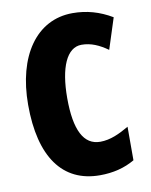

<svg xmlns="http://www.w3.org/2000/svg" viewBox="-83 -786 673 857"><g transform="rotate(-10 253.5 -357.0)"><path d="M320 -578C363 -578 400 -561 438 -534L483 -674C426 -708 368 -724 305 -724C140 -724 39 -575 39 -355C39 -119 131 10 301 10C360 10 413 -3 459 -30V-182C416 -157 374 -137 328 -137C253 -137 216 -209 216 -354C216 -493 253 -578 320 -578Z"/></g></svg>

Font: Noto Sans Ethiopic ExtraCondensed Black
Style: Regular
Weight: 900
Width: 2
Designer: Monotype Design Team
Foundry: Monotype Imaging Inc.
Version: Version 2.102